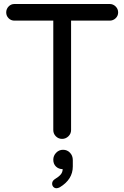

<svg xmlns="http://www.w3.org/2000/svg" viewBox="-20 -703 635 980"><path d="M252 -39.1V-597.7H53.7Q36.1 -597.7 23.9 -609.9Q11.7 -622.1 11.7 -639.6Q11.7 -657.2 23.9 -669.9Q36.1 -682.6 53.7 -682.6H540Q557.6 -682.6 570.3 -669.9Q583 -657.2 583 -639.6Q583 -622.1 570.3 -609.9Q557.6 -597.7 540 -597.7H342.8V-39.1Q342.8 -20.5 329.1 -7.3Q315.4 5.9 296.9 5.9Q278.3 5.9 265.1 -7.3Q252 -20.5 252 -39.1ZM246.1 234.4Q246.1 221.7 257.8 212.9Q280.3 199.2 290 187.5Q299.8 175.8 299.8 160.2Q279.3 160.2 265.6 147Q252 133.8 252 112.3Q252 91.8 266.6 76.7Q281.2 61.5 301.8 61.5Q323.2 61.5 337.4 76.7Q351.6 91.8 351.6 114.3V146.5Q351.6 212.9 285.2 252.9Q275.4 257.8 268.6 257.8Q258.8 257.8 252.4 251Q246.1 244.1 246.1 234.4Z"/></svg>

Font: jf-openhuninn-1.1
Style: Regular
Weight: 400
Designer: [Kosugi Maru]
      Designed by Motoya company      

      [Varela Round]
      Joe Prince(Latin component); Avraham Co
Foundry: justfont CO.,LTD.
Version: 1.1